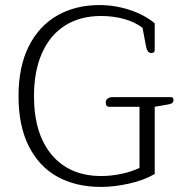

<svg xmlns="http://www.w3.org/2000/svg" viewBox="-20 -726 751 757"><path d="M53 -347Q53 -463 93.5 -543.5Q134 -624 206 -665Q278 -706 372 -706Q434 -706 492.5 -686.5Q551 -667 590 -634V-529Q590 -517 577 -517Q568 -517 563 -524Q558 -531 555 -547L542 -616Q513 -639 470 -651Q427 -663 378 -663Q297 -663 237.5 -626Q178 -589 146 -517.5Q114 -446 114 -347Q114 -198 184.5 -115Q255 -32 379 -32Q418 -32 458.5 -40.5Q499 -49 530 -64V-305H410Q397 -305 397 -322Q397 -332 404.5 -337.5Q412 -343 425 -343H655Q664 -343 664 -332Q664 -324 659 -320Q654 -316 642 -314L590 -305V-40Q547 -15 488.5 -2Q430 11 378 11Q280 11 207 -29Q134 -69 93.5 -149.5Q53 -230 53 -347Z"/></svg>

Font: Maitree Light
Style: Regular
Weight: 300
Designer: CadsonDemak Team
Foundry: CadsonDemak
Version: Version 1.001